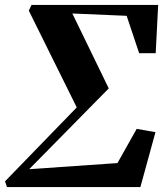

<svg xmlns="http://www.w3.org/2000/svg" viewBox="-32 -763 667 783"><path d="M85.5 -719.5 96.5 -743H613L603 -546H535.5L484.5 -698.5L263 -708L411.5 -402.5L87 -73L447 -98L525.5 -237.5L602 -224L540.5 0H-3.5L-11.5 -23.5L281 -325Z"/></svg>

Font: Merriweather 120pt ExtraBold
Style: Italic
Weight: 800
Italic angle: -7.8°
Version: Version 2.101